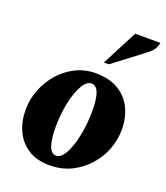

<svg xmlns="http://www.w3.org/2000/svg" viewBox="-133 -799 778 900"><g transform="rotate(20 256.0 -348.5)"><path d="M218 10Q154 10 111 -18Q68 -46 46.5 -93Q25 -140 25 -197Q25 -250 44.5 -299Q64 -348 98 -386.5Q132 -425 177.5 -447.5Q223 -470 275 -470Q345 -470 390.5 -442.5Q436 -415 458.5 -368Q481 -321 481 -263Q481 -212 462.5 -163.5Q444 -115 409 -76Q374 -37 326 -13.5Q278 10 218 10ZM233 -43Q257 -43 277 -79.5Q297 -116 309 -174.5Q321 -233 321 -299Q321 -360 309 -389Q297 -418 274 -418Q250 -418 229.5 -382.5Q209 -347 197 -289.5Q185 -232 185 -166Q185 -112 196 -77.5Q207 -43 233 -43ZM294 -530 386 -707H512Q509 -692 501 -677Q493 -662 469 -644L319 -530Z"/></g></svg>

Font: Spectral ExtraBold
Style: Italic
Weight: 800
Italic angle: -10°
Designer: Jean-Baptiste Levee
Foundry: Production Type
Version: Version 2.001